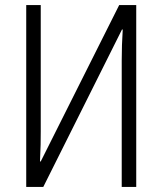

<svg xmlns="http://www.w3.org/2000/svg" viewBox="-20 -734 640 754"><path d="M150 0 459 -618H462Q458 -557 458 -496V0H515V-714H448L140 -100H137Q139 -140 139.5 -166Q140 -192 140 -218V-714H83V0Z"/></svg>

Font: Noto Sans Mono UI Light
Style: Regular
Weight: 300
Designer: Monotype Design team
Foundry: Monotype Imaging Inc.
Version: 1.000